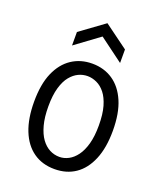

<svg xmlns="http://www.w3.org/2000/svg" viewBox="-140 -834 786 935"><g transform="rotate(20 253.5 -366.0)"><path d="M254 12Q190 12 144 -20.5Q98 -53 73.5 -114.5Q49 -176 49 -263Q49 -354 75 -413.5Q101 -473 147 -503.5Q193 -534 253 -534Q314 -534 360 -503Q406 -472 432 -411.5Q458 -351 458 -260Q458 -172 432.5 -111Q407 -50 361.5 -19Q316 12 254 12ZM256 -52Q280 -52 303 -64Q326 -76 344.5 -101Q363 -126 374 -165.5Q385 -205 385 -261Q385 -320 373.5 -359.5Q362 -399 343 -423Q324 -447 300 -458Q276 -469 252 -469Q228 -469 205.5 -458.5Q183 -448 164 -425Q145 -402 133.5 -362.5Q122 -323 122 -265Q122 -209 133 -168.5Q144 -128 162.5 -102.5Q181 -77 205 -64.5Q229 -52 256 -52ZM129 -583V-653L254 -744L378 -653V-583L254 -675Z"/></g></svg>

Font: Bricolage Grotesque SemiCondensed Light
Style: Regular
Weight: 300
Width: 4
Designer: Mathieu Triay
Foundry: Atelier Triay
Version: Version 1.000;gftools[0.9.30]